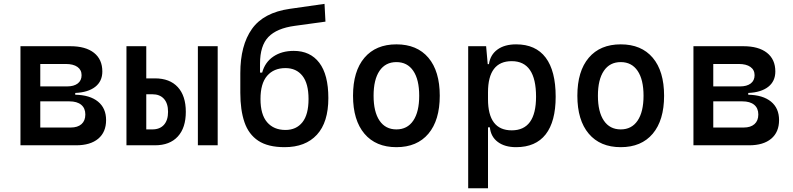

<svg xmlns="http://www.w3.org/2000/svg" viewBox="-20 -759 4142 1003"><path d="M86.9 0V-517.6H347.7Q427.2 -517.6 470.9 -483.2Q514.6 -448.7 514.6 -385.7Q514.6 -334.5 477.5 -305.4Q440.4 -276.4 373 -273.4V-264.2Q449.7 -262.7 491.9 -228.3Q534.2 -193.8 534.2 -131.8Q534.2 -68.8 493.2 -34.4Q452.1 0 377.9 0ZM190.4 -92.8H349.6Q385.7 -92.8 405.8 -110.6Q425.8 -128.4 425.8 -161.1Q425.8 -193.8 404.1 -211.7Q382.3 -229.5 342.8 -229.5H190.4ZM190.4 -307.6H330.1Q366.2 -307.6 386.2 -323Q406.2 -338.4 406.2 -366.2Q406.2 -394 384.5 -409.4Q362.8 -424.8 323.2 -424.8H190.4Z M640.6 0V-517.6H744.1V-349.6H789.6Q866.7 -349.6 908.7 -304Q950.7 -258.3 950.7 -174.8Q950.7 -91.3 908.7 -45.7Q866.7 0 789.6 0ZM1013.7 0V-517.6H1117.2V0ZM744.1 -83H775.9Q814.9 -83 836.4 -106.9Q857.9 -130.9 857.9 -174.8Q857.9 -218.8 836.4 -242.7Q814.9 -266.6 775.9 -266.6H744.1Z M1466.8 9.8Q1379.9 9.8 1329.3 -23.7Q1278.8 -57.1 1257.1 -120.6Q1235.4 -184.1 1235.4 -273.9V-377Q1235.4 -522 1296.1 -607.7Q1356.9 -693.4 1494.1 -712.9L1675.3 -738.8L1680.2 -646L1520 -624Q1425.8 -611.3 1382.1 -565.9Q1338.4 -520.5 1338.4 -426.8V-379.9H1349.6Q1364.3 -434.1 1408 -463.6Q1451.7 -493.2 1514.6 -493.2Q1600.6 -493.2 1647.9 -431.2Q1695.3 -369.1 1695.3 -246.6Q1695.3 -120.1 1635.5 -55.2Q1575.7 9.8 1466.8 9.8ZM1471.2 -80.1Q1527.8 -80.1 1559.8 -120.4Q1591.8 -160.6 1591.8 -241.7Q1591.8 -322.8 1559.8 -363Q1527.8 -403.3 1471.2 -403.3Q1410.2 -403.3 1375.5 -363Q1340.8 -322.8 1340.8 -241.7Q1340.8 -160.6 1375.5 -120.4Q1410.2 -80.1 1471.2 -80.1Z M2050.8 9.8Q1943.4 9.8 1883.8 -60.5Q1824.2 -130.9 1824.2 -258.8Q1824.2 -387.2 1883.8 -457.3Q1943.4 -527.3 2050.8 -527.3Q2158.7 -527.3 2218 -457.3Q2277.3 -387.2 2277.3 -258.8Q2277.3 -130.9 2218 -60.5Q2158.7 9.8 2050.8 9.8ZM2050.8 -83Q2107.9 -83 2138.9 -128.9Q2169.9 -174.8 2169.9 -258.8Q2169.9 -343.3 2138.9 -388.9Q2107.9 -434.6 2050.8 -434.6Q1993.7 -434.6 1962.6 -388.9Q1931.6 -343.3 1931.6 -258.8Q1931.6 -174.8 1962.6 -128.9Q1993.7 -83 2050.8 -83Z M2425.8 224.6V-517.6H2519.5L2527.8 -423.8H2534.2Q2541 -472.7 2578.4 -500Q2615.7 -527.3 2676.3 -527.3Q2778.3 -527.3 2830.6 -458Q2882.8 -388.7 2882.8 -253.9Q2882.8 -124 2830.6 -57.1Q2778.3 9.8 2676.3 9.8Q2616.7 9.8 2580.3 -17.6Q2543.9 -44.9 2539.1 -93.8H2529.3V224.6ZM2529.3 -241.2Q2529.3 -78.1 2653.3 -78.1Q2780.3 -78.1 2780.3 -253.9Q2780.3 -439.5 2653.3 -439.5Q2529.3 -439.5 2529.3 -276.4Z M3222.7 9.8Q3115.2 9.8 3055.7 -60.5Q2996.1 -130.9 2996.1 -258.8Q2996.1 -387.2 3055.7 -457.3Q3115.2 -527.3 3222.7 -527.3Q3330.6 -527.3 3389.9 -457.3Q3449.2 -387.2 3449.2 -258.8Q3449.2 -130.9 3389.9 -60.5Q3330.6 9.8 3222.7 9.8ZM3222.7 -83Q3279.8 -83 3310.8 -128.9Q3341.8 -174.8 3341.8 -258.8Q3341.8 -343.3 3310.8 -388.9Q3279.8 -434.6 3222.7 -434.6Q3165.5 -434.6 3134.5 -388.9Q3103.5 -343.3 3103.5 -258.8Q3103.5 -174.8 3134.5 -128.9Q3165.5 -83 3222.7 -83Z M3602.5 0V-517.6H3863.3Q3942.9 -517.6 3986.6 -483.2Q4030.3 -448.7 4030.3 -385.7Q4030.3 -334.5 3993.2 -305.4Q3956.1 -276.4 3888.7 -273.4V-264.2Q3965.3 -262.7 4007.6 -228.3Q4049.8 -193.8 4049.8 -131.8Q4049.8 -68.8 4008.8 -34.4Q3967.8 0 3893.6 0ZM3706.1 -92.8H3865.2Q3901.4 -92.8 3921.4 -110.6Q3941.4 -128.4 3941.4 -161.1Q3941.4 -193.8 3919.7 -211.7Q3897.9 -229.5 3858.4 -229.5H3706.1ZM3706.1 -307.6H3845.7Q3881.8 -307.6 3901.9 -323Q3921.9 -338.4 3921.9 -366.2Q3921.9 -394 3900.1 -409.4Q3878.4 -424.8 3838.9 -424.8H3706.1Z"/></svg>

Font: CaskaydiaCove NFP
Style: Regular
Weight: 400
Designer: Aaron Bell
Foundry: Saja Typeworks
Version: Version 2111.001; VTT 6.35;Nerd Fonts 3.1.1